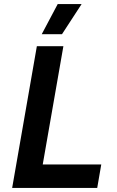

<svg xmlns="http://www.w3.org/2000/svg" viewBox="-20 -928 580 948"><path d="M40 0H460L480 -116H191L293 -700H162ZM383 -908H265L186 -759H286Z"/></svg>

Font: Fixel Display 20240404 SemiBold
Style: Italic
Weight: 600
Italic angle: -10°
Designer: AlfaBravo + MacPaw
Foundry: Kyrylo Tkachov, Marchela Mozhyna, Serhii Makarenko, Maria Weinstein, Zakhar Kryvoshyya
Version: Version 1.211;Glyphs 3.2 (3225)